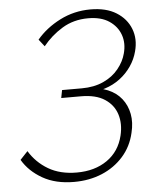

<svg xmlns="http://www.w3.org/2000/svg" viewBox="-50 -708 608 757"><g transform="rotate(-5 254.0 -329.0)"><path d="M213 7Q140 7 88.5 -22.5Q37 -52 10 -98L40 -130Q68 -84 114.5 -56.5Q161 -29 227 -29Q298 -29 347 -63Q396 -97 411 -159Q422 -205 410 -243Q398 -281 363 -304Q328 -327 269 -327H191L197 -358H275Q324 -358 361 -375Q398 -392 421 -420.5Q444 -449 452 -480Q463 -520 451 -554Q439 -588 407 -609.5Q375 -631 324 -631Q266 -631 221 -603.5Q176 -576 144 -536L122 -564Q159 -608 215 -636.5Q271 -665 336 -665Q398 -665 438 -640Q478 -615 494 -574Q510 -533 497 -485Q489 -454 470.5 -427Q452 -400 425.5 -380Q399 -360 366 -349.5Q333 -339 295 -339L299 -355Q344 -355 377.5 -341Q411 -327 431.5 -301Q452 -275 458.5 -240.5Q465 -206 455 -166Q443 -113 408.5 -74Q374 -35 324 -14Q274 7 213 7Z"/></g></svg>

Font: Ysabeau Office ExtraLight
Style: Italic
Weight: 250
Italic angle: -12°
Designer: Christian Thalmann (Catharsis Fonts)
Version: Version 2.001;gftools[0.9.30]; featfreeze: tnum,lnum,ss02